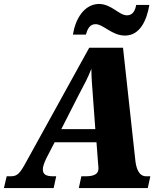

<svg xmlns="http://www.w3.org/2000/svg" viewBox="-61 -957 818 977"><path d="M575 -776C652 -776 686 -855 699 -932H632C627 -905 616 -879 585 -879C544 -879 507 -937 441 -937C366 -934 323 -861 310 -781H376C384 -808 395 -834 425 -834C465 -834 508 -776 575 -776ZM-41 0H212L225 -60H209C173 -60 157 -70 157 -95C157 -109 163 -127 175 -152L217 -233H430L438 -127C439 -117 440 -109 440 -99C440 -70 415 -60 375 -60H353L340 0H691L704 -60H683C644 -60 631 -103 627 -147L565 -714H393L75 -138C41 -75 28 -60 -6 -60H-27ZM339 -473C372 -535 385 -559 404 -607C404 -559 408 -523 412 -464L424 -300H251Z"/></svg>

Font: Noto Serif SemiCondensed Black
Style: Italic
Weight: 900
Width: 4
Italic angle: -12°
Designer: Monotype Design Team
Foundry: Monotype Imaging Inc.
Version: Version 2.014